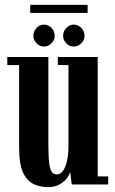

<svg xmlns="http://www.w3.org/2000/svg" viewBox="-20 -757 474 788"><path d="M177.5 11Q144.5 11 117.5 -1.8Q90.5 -14.5 74.5 -49Q58.5 -83.5 58.5 -149.5V-490H10V-523H178.5V-163Q178.5 -113.5 182 -87Q185.5 -60.5 193.2 -50.8Q201 -41 213.5 -41Q227.5 -41 238.2 -55.5Q249 -70 255 -96.8Q261 -123.5 261 -159V-490H217.5V-523H381V-33H424V0H274.5L268 -52Q265.5 -40 254.2 -25.2Q243 -10.5 223.8 0.2Q204.5 11 177.5 11ZM283 -566Q265 -566 252 -579.2Q239 -592.5 239 -610Q239 -628.5 252 -642.2Q265 -656 283 -656Q300.5 -656 313.8 -642.2Q327 -628.5 327 -610Q327 -592.5 313.8 -579.2Q300.5 -566 283 -566ZM160 -566Q143 -566 130 -579.2Q117 -592.5 117 -610Q117 -628.5 130 -642.2Q143 -656 160 -656Q178.5 -656 191.5 -642.2Q204.5 -628.5 204.5 -610Q204.5 -592.5 191.5 -579.2Q178.5 -566 160 -566ZM104 -704V-737H339.5V-704Z"/></svg>

Font: Imbue 24pt
Style: Bold
Weight: 700
Designer: Tyler Finck
Foundry: Etcetera Type Company
Version: Version 1.102